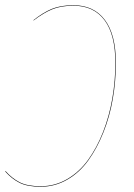

<svg xmlns="http://www.w3.org/2000/svg" viewBox="-28 -710 514 739"><path d="M128.9 8.8Q76.7 8.8 46.4 -6.8Q16.1 -22.5 -7.8 -49.8L-6.8 -51.8Q17.1 -24.4 47.1 -8.8Q77.1 6.8 128.9 6.8Q183.1 6.8 230.2 -20.5Q277.3 -47.9 311 -94.5Q344.7 -141.1 368.7 -202.1Q392.6 -263.2 404.3 -330.8Q416 -398.4 416 -467.8Q416 -576.7 374.3 -632.3Q332.5 -688 254.9 -688Q206.1 -688 172.1 -673.8Q138.2 -659.7 101.1 -630.9V-632.8Q137.2 -661.6 171.4 -675.8Q205.6 -689.9 254.9 -689.9Q333 -689.9 375.5 -633.5Q418 -577.1 418 -467.8Q418 -397.9 406.2 -329.8Q394.5 -261.7 370.1 -200.7Q345.7 -139.6 312 -92.8Q278.3 -45.9 231 -18.6Q183.6 8.8 128.9 8.8Z"/></svg>

Font: Fira Sans Compressed Two
Style: Italic
Weight: 100
Width: 3
Italic angle: -8°
Designer: Carrois Corporate & Edenspiekermann AG
Foundry: Carrois Corporate GbR & Edenspiekermann AG
Version: Version 4.203;PS 004.203;hotconv 1.0.88;makeotf.lib2.5.64775